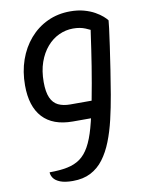

<svg xmlns="http://www.w3.org/2000/svg" viewBox="-103 -678 840 1114"><g transform="rotate(-10 317.5 -121.0)"><path d="M235 365Q188 365 160.5 354Q133 343 121.5 326Q110 309 110 292Q171 292 215 283Q259 274 290.5 251.5Q322 229 345.5 187Q369 145 387 80Q405 15 423 -79Q432 -125 440.5 -174Q449 -223 457 -272Q465 -321 471.5 -366.5Q478 -412 483.5 -450Q489 -488 493 -514L504 -472Q491 -480 460.5 -493Q430 -506 388 -506Q345 -506 305 -487.5Q265 -469 234 -433Q203 -397 185 -346Q167 -295 167 -229Q167 -171 182 -137Q197 -103 226 -89Q255 -75 297 -75H446V25H294Q177 25 117 -40Q57 -105 57 -229Q57 -310 81 -378.5Q105 -447 149.5 -498.5Q194 -550 255 -578.5Q316 -607 389 -607Q434 -607 470 -597Q506 -587 532.5 -572Q559 -557 576 -542Q593 -527 600 -517Q600 -511 595 -470.5Q590 -430 581 -368Q572 -306 561 -233.5Q550 -161 538 -91Q525 -15 509 53Q493 121 470.5 178Q448 235 416.5 277Q385 319 340.5 342Q296 365 235 365Z"/></g></svg>

Font: Lemonada
Style: Regular
Weight: 400
Designer: Mohamed Gaber (Arabic), Eduardo Tunni (Latin)
Foundry: Kief Type Foundry
Version: Version 4.005